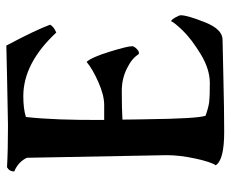

<svg xmlns="http://www.w3.org/2000/svg" viewBox="-78 -608 692 575"><g transform="rotate(-90 267.5 -321.0)"><path d="M305.7 -38.1Q347.7 -38.1 393.1 -65.9Q438.5 -93.8 462.9 -119.1Q487.3 -144.5 491.2 -154.3Q496.1 -152.3 502.4 -141.1Q508.8 -129.9 508.8 -125Q508.8 -105.5 487.8 -52.7Q466.8 0 435.5 0Q424.8 0 326.2 2.4Q227.5 4.9 159.2 4.9Q75.2 4.9 59.6 -20.5Q69.3 -34.2 79.6 -81.1Q89.8 -127.9 89.8 -167L82 -585.9Q70.3 -611.3 41 -624Q41 -638.7 53.7 -645.5Q102.5 -642.6 178.7 -642.6Q234.4 -643.6 305.7 -645Q377 -646.5 418 -647.5Q464.8 -559.6 480.5 -516.6Q475.6 -505.9 457 -498Q365.2 -596.7 266.6 -596.7Q228.5 -596.7 204.1 -588.9Q194.3 -502 195.3 -354.5H240.2Q269.5 -354.5 309.1 -372.1Q348.6 -389.6 369.1 -407.2Q382.8 -392.6 399.4 -338.9Q416 -285.2 416 -271.5Q417 -265.6 407.2 -256.3Q397.5 -247.1 391.6 -252Q379.9 -271.5 349.1 -286.6Q318.4 -301.8 282.2 -301.8Q229.5 -301.8 196.3 -299.8Q196.3 -282.2 196.8 -258.8Q197.3 -235.4 197.3 -230.5Q199.2 -73.2 208 -50.8Q233.4 -42 249 -40Q264.6 -38.1 305.7 -38.1Z"/></g></svg>

Font: Crimson
Style: Bold
Weight: 700
Version: Version 0.8 ; ttfautohint (v1.00) -l 8 -r 50 -G 200 -x 14 -D